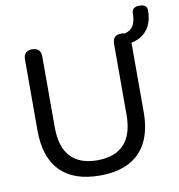

<svg xmlns="http://www.w3.org/2000/svg" viewBox="-91 -924 949 1017"><g transform="rotate(-10 383.5 -416.0)"><path d="M366 9Q296 9 242.5 -9.5Q189 -28 153 -64.5Q117 -101 98.5 -155.5Q80 -210 80 -282V-665Q80 -689 92 -700.5Q104 -712 126 -712Q149 -712 161 -700.5Q173 -689 173 -665V-285Q173 -178 222 -125.5Q271 -73 366 -73Q461 -73 510 -125.5Q559 -178 559 -285V-665Q559 -689 571 -700.5Q583 -712 605 -712Q627 -712 639 -700.5Q651 -689 651 -665V-282Q651 -187 618.5 -122Q586 -57 522.5 -24Q459 9 366 9ZM627 -652 579 -684V-705Q620 -705 643 -716Q666 -727 675.5 -750Q685 -773 685 -807Q685 -825 696 -833Q707 -841 726 -841Q746 -841 756.5 -833.5Q767 -826 767 -807Q767 -761 750.5 -727.5Q734 -694 702.5 -674.5Q671 -655 627 -652Z"/></g></svg>

Font: Nunito ExtraLight Medium
Style: Regular
Weight: 500
Version: Version 3.602